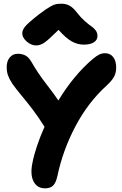

<svg xmlns="http://www.w3.org/2000/svg" viewBox="-20 -983 660 1036"><path d="M175.8 -737.8Q147.9 -737.8 124 -759Q100.1 -780.3 100.1 -803.2Q100.1 -820.3 115.2 -839.4Q130.4 -858.4 188 -903.8Q218.3 -926.3 226.8 -932.1Q235.4 -938 252.9 -948.2Q270.5 -958.5 283 -960.7Q295.4 -962.9 313 -962.9Q337.9 -962.9 357.4 -951.2Q377 -939.5 396 -914.1Q415 -889.2 437.5 -869.4Q460 -849.6 473.6 -840.6Q487.3 -831.5 496.6 -818.6Q505.9 -805.7 505.9 -789.1Q505.9 -767.1 486.3 -754.6Q466.8 -742.2 432.1 -742.2Q398.4 -742.2 367.2 -759.5Q335.9 -776.9 295.9 -821.8Q239.7 -766.1 218 -752Q196.3 -737.8 175.8 -737.8ZM223.1 33.2Q180.2 33.2 161.1 -3.9Q142.1 -41 154.8 -103Q170.9 -187.5 220.2 -298.8Q185.1 -354.5 155.8 -392.8Q126.5 -431.2 97.7 -465.6Q68.8 -500 45.9 -532.2Q30.3 -556.6 23.2 -576.2Q16.1 -595.7 16.1 -621.1Q16.1 -653.3 32.7 -673.1Q49.3 -692.9 76.2 -692.9Q99.6 -692.9 117.7 -683.3Q135.7 -673.8 150.9 -647Q182.6 -590.8 229.2 -530.5Q275.9 -470.2 294.9 -440.9Q378.9 -578.6 481 -665Q502 -682.6 516.4 -689.2Q530.8 -695.8 546.9 -695.8Q574.7 -695.8 590.8 -675Q606.9 -654.3 606.9 -619.1Q606.9 -592.3 596.9 -571.8Q586.9 -551.3 558.1 -523.9Q455.6 -431.6 387.2 -301.8Q318.8 -171.9 290 -34.2Q281.7 3.4 266.6 18.3Q251.5 33.2 223.1 33.2Z"/></svg>

Font: Shantell Sans Bouncy
Style: Bold
Weight: 700
Designer: Stephen Nixon, Anya Danilova, Shantell Martin
Foundry: Arrow Type
Version: Version 1.006;[9816181b4]